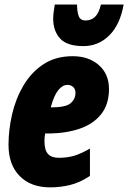

<svg xmlns="http://www.w3.org/2000/svg" viewBox="-20 -807 559 837"><path d="M199.2 9.8Q114.3 9.8 65.7 -39.6Q17.1 -88.9 17.1 -175.8Q17.1 -240.7 32.7 -308.6Q48.3 -376.5 82 -433.8Q115.7 -491.2 168.9 -526.6Q222.2 -562 296.9 -562Q366.7 -562 410.9 -523.2Q455.1 -484.4 455.1 -418.9Q455.1 -352.1 420.9 -309.1Q386.7 -266.1 326.4 -245.6Q266.1 -225.1 187 -225.1H176.8Q173.8 -208.5 173.8 -192.9Q173.8 -151.9 189.5 -135.5Q205.1 -119.1 235.8 -119.1Q272 -119.1 301.3 -127.4Q330.6 -135.7 372.1 -159.2V-40Q327.6 -10.7 285.2 -0.5Q242.7 9.8 199.2 9.8ZM201.2 -338.9H203.1Q267.1 -338.9 288.1 -357.2Q309.1 -375.5 309.1 -402.8Q309.1 -418 299.1 -427.5Q289.1 -437 273.9 -437Q252.9 -437 234.1 -414.1Q215.3 -391.1 201.2 -338.9ZM343.8 -606Q272 -606 241.9 -639.2Q211.9 -672.4 211.9 -725.1Q211.9 -738.8 213.9 -754.4Q215.8 -770 218.8 -787.1H315.9Q315.9 -757.8 322.8 -737.8Q329.6 -717.8 353 -717.8Q377 -717.8 393.8 -733.2Q410.6 -748.5 419.9 -787.1H519Q503.4 -699.2 456.3 -652.6Q409.2 -606 343.8 -606Z"/></svg>

Font: Open Sans Condensed ExtraBold
Style: Italic
Weight: 800
Width: 3
Italic angle: -12°
Designer: Monotype Design Team
Foundry: Monotype Imaging Inc.
Version: Version 3.003; ttfautohint (v1.8.4)